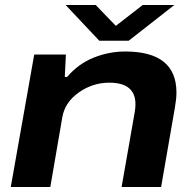

<svg xmlns="http://www.w3.org/2000/svg" viewBox="-20 -744 772 764"><path d="M673.8 -724.1 492.2 -582H375L241.2 -724.1H360.8L440.9 -641.1L547.9 -724.1ZM22.9 0 116.2 -526.9H242.2L237.8 -438H247.1Q293 -491.2 353.8 -515.1Q414.6 -539.1 478 -539.1Q682.1 -539.1 682.1 -376Q682.1 -350.6 675.8 -314.9L621.1 0H463.9L516.1 -297.9Q519 -314.5 519 -329.1Q519 -415 415 -415Q348.6 -415 293.5 -376Q238.3 -336.9 228 -277.8L180.2 0Z"/></svg>

Font: Archivo Expanded
Style: Bold Italic
Weight: 700
Width: 7
Italic angle: -10°
Designer: Hector Gatti
Foundry: Omnibus-Type
Version: Version 2.001